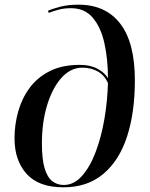

<svg xmlns="http://www.w3.org/2000/svg" viewBox="-20 -790 639 820"><path d="M251 10Q145 10 93.5 -47.5Q42 -105 42 -199Q42 -257 57.5 -313Q73 -369 106 -414Q139 -459 192 -486Q245 -513 321 -513Q366 -513 397 -496Q428 -479 441 -456Q441 -537 426 -605Q411 -673 376.5 -714Q342 -755 283 -755Q253 -755 229.5 -748.5Q206 -742 188 -735L185 -744Q205 -753 238 -761.5Q271 -770 316 -770Q431 -770 493.5 -689Q556 -608 556 -447Q556 -309 522.5 -206.5Q489 -104 421 -47Q353 10 251 10ZM252 0Q296 0 330.5 -39Q365 -78 389 -142Q413 -206 426 -282.5Q439 -359 441 -435Q427 -468 398 -484.5Q369 -501 332 -501Q281 -501 242 -457Q203 -413 181 -340Q159 -267 159 -178Q159 -110 170.5 -71.5Q182 -33 203 -16.5Q224 0 252 0Z"/></svg>

Font: Noto Serif Display Medium
Style: Italic
Weight: 500
Italic angle: -12°
Designer: Monotype Design Team
Foundry: Monotype Imaging Inc.
Version: Version 2.009